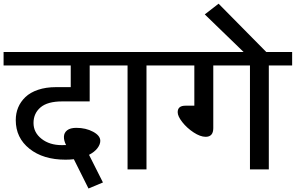

<svg xmlns="http://www.w3.org/2000/svg" viewBox="-35 -936 1635 1061"><path d="M327.1 -53.6Q203.7 -53.6 127.9 -114Q52.1 -174.4 52.1 -272Q52.1 -348.3 105.2 -399.4Q132 -425.2 175.4 -439.8Q218.9 -454.5 275 -454.5H355.9V-574.3H-15.2V-648.6H591V-574.3H460.6V-375.6H308.9Q227.5 -375.6 188.8 -342.5Q150.2 -309.4 150.2 -256.6Q150.2 -203.7 194.6 -168.9Q239.1 -134 306.4 -134Q322.5 -134 330.1 -134.5Q317.5 -159.3 318.3 -181Q319 -202.7 336.2 -216.1Q353.4 -229.5 386.8 -229.5Q439.3 -229.5 479.3 -208Q519.2 -186.6 519.2 -157.7Q519.2 -138 503.3 -117Q487.4 -96.1 457 -80.4L533.9 72.3L454 105.7L373.1 -56.1Q349.3 -53.6 327.1 -53.6Z M669.9 0V-574.3H560.7V-648.6H903.4V-574.3H774.5V0Z M1346.3 0V-574.3H1143.6V-228Q1143.6 -180 1101.6 -180Q1071.8 -180 1034.6 -204.5Q997.5 -229 972.2 -261.4Q946.9 -293.7 946.9 -316Q946.9 -351.9 989.4 -351.9H1038.9V-574.3H873.1V-648.6H1579.4V-574.3H1450.5V0Z M1456 -628.9H1331.6L1096.6 -856.4L1172.9 -915.6Z"/></svg>

Font: Khula Semibold
Style: Regular
Weight: 600
Designer: Erin McLaughlin, Steve Matteson
Version: Version 1.000;PS 1.0;hotconv 1.0.72;makeotf.lib2.5.5900; ttf